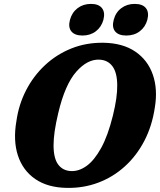

<svg xmlns="http://www.w3.org/2000/svg" viewBox="-20 -926 799 959"><path d="M496 -712.5Q593 -711 655.5 -668.5Q718 -626 743.2 -553.5Q768.5 -481 753.5 -390Q740 -298 701.5 -223.5Q663 -149 604.2 -95.5Q545.5 -42 471.5 -14Q397.5 14 314 12.5Q218 11 156 -31.8Q94 -74.5 69.5 -149.2Q45 -224 62 -321.5Q73.5 -403.5 110.2 -475Q147 -546.5 204.5 -600.2Q262 -654 336 -683.8Q410 -713.5 496 -712.5ZM335.5 -71.5Q374.5 -70 412.8 -97.5Q451 -125 485 -186.5Q519 -248 544 -349Q555.5 -396 560.8 -433.8Q566 -471.5 565.5 -501.5Q565 -563.5 541.8 -594.8Q518.5 -626 477.5 -628Q417 -631.5 360.8 -567.5Q304.5 -503.5 271 -361.5Q259 -311.5 253.2 -271.5Q247.5 -231.5 247.5 -200.5Q247.5 -135 270.8 -104Q294 -73 335.5 -71.5ZM392 -748.5Q353.5 -748.5 336.5 -769.2Q319.5 -790 329.5 -827Q339.5 -864 367.5 -885.2Q395.5 -906.5 434.5 -906.5Q473 -906.5 489.5 -885.2Q506 -864 496.5 -827Q486.5 -791 458.8 -769.8Q431 -748.5 392 -748.5ZM610.5 -748.5Q572 -748.5 555 -769.2Q538 -790 548 -827Q557.5 -864 585.8 -885.2Q614 -906.5 652.5 -906.5Q692.5 -906.5 709 -885.2Q725.5 -864 716 -827Q706 -791 678.2 -769.8Q650.5 -748.5 610.5 -748.5Z"/></svg>

Font: Fraunces 72pt SuperSoft
Style: Bold Italic
Weight: 700
Italic angle: -16°
Version: Version 1.000;[0bf87f6ff]